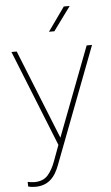

<svg xmlns="http://www.w3.org/2000/svg" viewBox="-63 -791 603 1044"><g transform="rotate(-5 239.0 -268.5)"><path d="M245.6 -41 49.8 -528.3H21L231.4 -2.9L199.7 83C188.5 113.8 174.8 138.7 157.7 158.2C140.6 177.7 115.7 187.5 83 187.5C76.7 187.5 57.1 185.5 47.4 183.1L47.9 208C55.7 211.4 76.7 213.4 86.9 213.4C184.1 213.4 209 132.3 226.1 87.9L460.9 -528.3H431.6ZM263.2 -620.1 358.4 -750H326.2L233.9 -620.1Z"/></g></svg>

Font: Vazirmatn Thin
Style: Regular
Weight: 100
Designer: Saber Rastikerdar
Foundry: Saber Rastikerdar
Version: Version 33.003